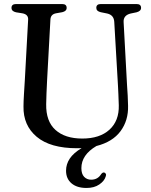

<svg xmlns="http://www.w3.org/2000/svg" viewBox="-20 -720 748 952"><path d="M565 -294.5 546.5 -612Q544.5 -645.5 511.5 -653L479.5 -659.5Q457.5 -664.5 457.5 -681Q457.5 -700 480 -700H657Q679.5 -700 679.5 -681Q679.5 -665 657 -659L628 -653Q590.5 -644 593 -609.5L610 -296Q612 -270.5 613.2 -246Q614.5 -221.5 615 -195.5Q617 -123 577.8 -69.8Q538.5 -16.5 458 4Q383.5 48 383.5 113.5Q383.5 142.5 397.2 156.8Q411 171 432 171Q464.5 171 481.5 143.5Q489 133.5 497 135.5Q501.5 136.5 504.5 141.8Q507.5 147 504 155.5Q497.5 177.5 472.2 194.8Q447 212 409 212Q361.5 212 334.5 189Q307.5 166 307.5 126.5Q307.5 94 326 66.2Q344.5 38.5 384.5 14.5Q373.5 15 362 15Q229.5 15 162 -41.8Q94.5 -98.5 96.5 -193Q96.5 -215 98.8 -253Q101 -291 103 -321L119.5 -622.5Q121 -648.5 91 -654L59.5 -659Q37 -664 37 -681Q37 -700 60 -700H288Q310.5 -700 310.5 -681Q310.5 -664.5 288.5 -659.5L257.5 -654Q231.5 -649 230 -623.5L213.5 -322Q211.5 -286 210.5 -256.5Q209.5 -227 209 -203.5Q207.5 -118.5 255 -75.8Q302.5 -33 388 -33Q474.5 -33 522.8 -77Q571 -121 569 -198Q568 -230 567 -252.5Q566 -275 565 -294.5Z"/></svg>

Font: Fraunces 72pt Soft
Style: Regular
Weight: 400
Version: Version 1.000;[b76b70a41]